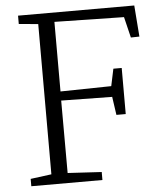

<svg xmlns="http://www.w3.org/2000/svg" viewBox="-54 -805 711 851"><g transform="rotate(-5 302.0 -379.0)"><path d="M50.8 0H367.2V-35.6L216.3 -44.4L215.8 -366.7L442.4 -363.3L454.1 -282.2H495.6V-487.3H458.5L442.4 -411.1L216.3 -407.2V-716.8L525.4 -710.9L547.9 -618.2L585.9 -619.1L575.2 -758.3H58.1V-721.2L144 -713.4V-44.9L50.8 -32.7Z"/></g></svg>

Font: Merriweather
Style: Light
Weight: 250
Designer: Eben Sorkin ( eben@eyebytes.com )
Foundry: Sorkin Type Co.
Version: Version 1.003